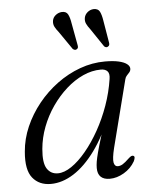

<svg xmlns="http://www.w3.org/2000/svg" viewBox="-51 -719 621 771"><g transform="rotate(-5 260.0 -333.5)"><path d="M388.5 -113.5Q378 -70.5 381.2 -54.5Q384.5 -38.5 397 -38.5Q407 -38.5 417 -44.5Q427 -50.5 442.5 -65.5Q449.5 -72 454 -74.2Q458.5 -76.5 463 -74.5Q467.5 -72.5 467 -66.8Q466.5 -61 462.5 -52.5Q446.5 -24.5 418 -7.8Q389.5 9 360.5 9Q337 9 324.5 -2.8Q312 -14.5 312 -38.5Q312 -50 314.2 -64Q316.5 -78 322.5 -101Q328.5 -124 339.8 -160.5Q351 -197 368.5 -253L376.5 -243.5Q344 -162.5 302.8 -106Q261.5 -49.5 215.5 -20.2Q169.5 9 123 9Q76 9 49.8 -23.5Q23.5 -56 30 -129Q34 -180 55.2 -228.8Q76.5 -277.5 110.5 -319.8Q144.5 -362 188 -394Q231.5 -426 281 -444Q330.5 -462 382 -462Q415 -462 437 -457Q459 -452 470.2 -443.2Q481.5 -434.5 481 -423.5Q480.5 -415.5 475.5 -409.8Q470.5 -404 465 -398.2Q459.5 -392.5 457.5 -384ZM101 -134Q96 -78 111.2 -54.5Q126.5 -31 155 -31Q180.5 -31 210 -51Q239.5 -71 269 -106.5Q298.5 -142 324 -187.5Q349.5 -233 368 -285Q386.5 -337 394.5 -390.5Q398 -412 389.2 -421.5Q380.5 -431 362.5 -431Q326.5 -431 290.8 -414.8Q255 -398.5 222.8 -369.8Q190.5 -341 164.2 -303.2Q138 -265.5 121.5 -222.2Q105 -179 101 -134ZM262 -626.5 278.5 -537Q279.5 -532 279 -528Q278.5 -524 274 -521Q269.5 -518 265.2 -519.2Q261 -520.5 257.5 -523.5L207.5 -596Q198 -607.5 192.2 -618.5Q186.5 -629.5 188.5 -643Q190.5 -656 201.5 -665Q212.5 -674 226.5 -675Q244.5 -676 251.5 -662.8Q258.5 -649.5 262 -626.5ZM390 -626 405 -536.5Q406 -531.5 405 -527.2Q404 -523 399.5 -520.5Q395.5 -517.5 391.2 -518.8Q387 -520 384 -523L334.5 -596.5Q325 -608.5 319.8 -619.5Q314.5 -630.5 317 -644Q319.5 -656.5 330 -665.5Q340.5 -674.5 354.5 -675.5Q373 -676 379.8 -662.5Q386.5 -649 390 -626Z"/></g></svg>

Font: Fraunces Light
Style: Italic
Weight: 300
Italic angle: -16°
Version: Version 1.000;[b76b70a41]